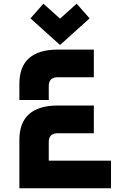

<svg xmlns="http://www.w3.org/2000/svg" viewBox="-20 -1001 644 1021"><path d="M210.9 -981.4 299.3 -901.9 387.7 -981.4 456.5 -903.3 299.3 -761.7 142.1 -903.3ZM479 -737.3V-590.3H288.1Q239.3 -590.3 239.3 -543.5V-469.2H83V-554.2Q83 -737.3 288.1 -737.3ZM83 0V-255.9Q83 -439.9 288.1 -439.9H479V-292.5H288.1Q239.3 -292.5 239.3 -246.1V-146.5H570.3V0Z"/></svg>

Font: New Shape
Style: Bold
Weight: 700
Designer: Wojciech Kalinowski "wmk69" (wmk69@o2.pl)
Foundry: Wojciech Kalinowski "wmk69" (wmk69@o2.pl)
Version: Version 2.1.1; 2021-05-14